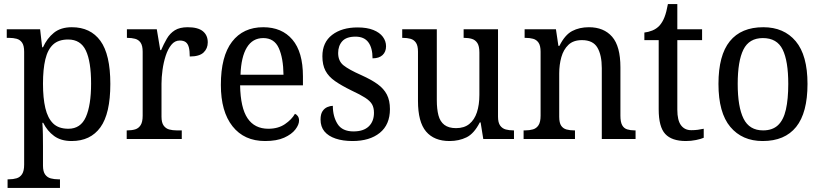

<svg xmlns="http://www.w3.org/2000/svg" viewBox="-20 -679 4016 938"><path d="M17 239V197H24Q44 197 61 192Q78 187 88 171.5Q98 156 98 125V-426Q98 -456 88 -470.5Q78 -485 61.5 -489.5Q45 -494 25 -494H13V-536H176L186 -448H190Q210 -492 243.5 -519Q277 -546 331 -546Q422 -546 470.5 -479.5Q519 -413 519 -269Q519 -124 470.5 -57Q422 10 330 10Q278 10 244.5 -14.5Q211 -39 191 -79H187Q189 -53 189.5 -22Q190 9 190 34V130Q190 159 200.5 173.5Q211 188 228 192.5Q245 197 265 197H273V239ZM314 -50Q374 -50 399.5 -107.5Q425 -165 425 -271Q425 -378 399.5 -432Q374 -486 313 -486Q266 -486 239.5 -461.5Q213 -437 201.5 -389Q190 -341 190 -270Q190 -200 201.5 -151Q213 -102 239.5 -76Q266 -50 314 -50Z M599 0V-42H602Q624 -42 640.5 -47Q657 -52 667 -67.5Q677 -83 677 -114V-426Q677 -456 667 -470.5Q657 -485 640 -489.5Q623 -494 603 -494H600V-536H746L763 -434H767Q780 -464 795 -490Q810 -516 834 -531Q858 -546 897 -546Q947 -546 971 -526.5Q995 -507 995 -472Q995 -442 974.5 -422.5Q954 -403 907 -403Q907 -431 902.5 -448Q898 -465 887.5 -473Q877 -481 858 -481Q834 -481 817 -460Q800 -439 789.5 -406.5Q779 -374 774 -337.5Q769 -301 769 -270V-109Q769 -80 779.5 -65.5Q790 -51 806.5 -46.5Q823 -42 843 -42H868V0Z M1275 10Q1173 10 1116 -62Q1059 -134 1059 -264Q1059 -404 1113.5 -475Q1168 -546 1266 -546Q1357 -546 1408.5 -485.5Q1460 -425 1460 -306V-262H1153Q1155 -152 1189.5 -101Q1224 -50 1291 -50Q1339 -50 1372 -72.5Q1405 -95 1421 -123Q1429 -120 1435 -111.5Q1441 -103 1441 -90Q1441 -70 1423 -46.5Q1405 -23 1368.5 -6.5Q1332 10 1275 10ZM1365 -314Q1364 -395 1342 -444Q1320 -493 1266 -493Q1214 -493 1186 -447Q1158 -401 1155 -314Z M1702 10Q1655 10 1619.5 -2Q1584 -14 1565 -37Q1546 -60 1546 -95Q1546 -121 1555.5 -135.5Q1565 -150 1579.5 -156Q1594 -162 1606 -162Q1606 -110 1629 -73.5Q1652 -37 1707 -37Q1756 -37 1781.5 -61.5Q1807 -86 1807 -128Q1807 -153 1797.5 -169.5Q1788 -186 1764 -201.5Q1740 -217 1697 -237Q1648 -261 1616.5 -283Q1585 -305 1570 -333.5Q1555 -362 1555 -404Q1555 -472 1602.5 -508.5Q1650 -545 1727 -545Q1773 -545 1804 -532.5Q1835 -520 1850.5 -499Q1866 -478 1866 -453Q1866 -426 1849 -410Q1832 -394 1800 -394Q1800 -445 1779.5 -472.5Q1759 -500 1717 -500Q1672 -500 1652 -477.5Q1632 -455 1632 -420Q1632 -381 1658 -360Q1684 -339 1745 -312Q1794 -290 1824.5 -268Q1855 -246 1870 -217Q1885 -188 1885 -146Q1885 -70 1835.5 -30Q1786 10 1702 10Z M2176 10Q2101 10 2061.5 -36.5Q2022 -83 2022 -186V-427Q2022 -456 2012 -470.5Q2002 -485 1985.5 -489.5Q1969 -494 1948 -494H1945V-536H2114V-190Q2114 -146 2122 -115.5Q2130 -85 2151 -69Q2172 -53 2208 -53Q2248 -53 2273 -73.5Q2298 -94 2310 -130.5Q2322 -167 2322 -216V-422Q2322 -454 2312 -469Q2302 -484 2285.5 -489Q2269 -494 2248 -494H2245V-536H2413V-109Q2413 -80 2423.5 -65.5Q2434 -51 2451 -46.5Q2468 -42 2488 -42H2491V0H2341L2328 -81H2324Q2296 -26 2259 -8Q2222 10 2176 10Z M2538 0V-42H2546Q2567 -42 2584 -47Q2601 -52 2611 -67.5Q2621 -83 2621 -114V-426Q2621 -456 2611 -470.5Q2601 -485 2584.5 -489.5Q2568 -494 2548 -494H2543V-536H2696L2708 -455H2713Q2740 -509 2775.5 -527.5Q2811 -546 2857 -546Q2930 -546 2970.5 -499.5Q3011 -453 3011 -350V-114Q3011 -83 3019.5 -67.5Q3028 -52 3044 -47Q3060 -42 3080 -42H3085V0H2920V-346Q2920 -410 2898.5 -446.5Q2877 -483 2823 -483Q2781 -483 2757 -460Q2733 -437 2722.5 -400Q2712 -363 2712 -320V-109Q2712 -79 2721.5 -65Q2731 -51 2747.5 -46.5Q2764 -42 2784 -42H2789V0Z M3331 10Q3262 10 3230 -24.5Q3198 -59 3198 -145V-483H3128V-520Q3147 -522 3167 -530Q3187 -538 3202 -554Q3217 -571 3226.5 -595.5Q3236 -620 3243 -659H3289V-536H3410V-483H3289V-143Q3289 -91 3307 -67Q3325 -43 3357 -43Q3375 -43 3389.5 -45Q3404 -47 3418 -50V-6Q3405 0 3380.5 5Q3356 10 3331 10Z M3706 10Q3606 10 3548 -59Q3490 -128 3490 -269Q3490 -409 3545.5 -477.5Q3601 -546 3709 -546Q3810 -546 3867.5 -477.5Q3925 -409 3925 -269Q3925 -128 3869.5 -59Q3814 10 3706 10ZM3708 -42Q3754 -42 3781 -67.5Q3808 -93 3819.5 -144Q3831 -195 3831 -269Q3831 -381 3803.5 -437Q3776 -493 3707 -493Q3640 -493 3612 -437Q3584 -381 3584 -269Q3584 -157 3612.5 -99.5Q3641 -42 3708 -42Z"/></svg>

Font: Noto Serif Khmer SemiCondensed
Style: Regular
Weight: 400
Width: 4
Designer: Danh Hong and the Monotype Design Team
Foundry: Monotype Imaging Inc.
Version: Version 2.004